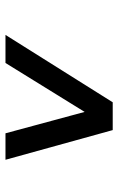

<svg xmlns="http://www.w3.org/2000/svg" viewBox="118 -846 441 718"><g transform="rotate(90 339.0 -486.5)"><path d="M110 -286 362 -687H466L577 -286H478L398 -582L215 -286Z"/></g></svg>

Font: Archivo SemiExpanded SemiBold
Style: Italic
Weight: 600
Width: 6
Italic angle: -10°
Designer: Hector Gatti
Foundry: Omnibus-Type
Version: Version 2.001